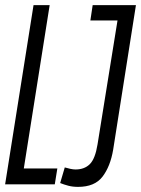

<svg xmlns="http://www.w3.org/2000/svg" viewBox="-28 -720 551 750"><path d="M-8 0 103 -700H166L65 -62H196L186 0ZM207 -5 225 -66Q235 -63 246.5 -60.5Q258 -58 267 -58Q302 -58 323 -79Q344 -100 353 -156L431 -640H325L334 -700H503L414 -135Q403 -70 372.5 -30Q342 10 277 10Q256 10 239 5.5Q222 1 207 -5Z"/></svg>

Font: Georama ExtraCondensed
Style: Italic
Weight: 400
Width: 2
Italic angle: -9°
Designer: Jean-Baptiste Levee
Foundry: Production Type
Version: Version 1.000